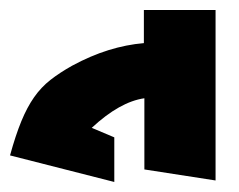

<svg xmlns="http://www.w3.org/2000/svg" viewBox="-457 -305 477 383"><path d="M-27 -285V55L-169 33V-109Q-218 -102 -274 -50L-229 -31V58L-437 5Q-426 -35 -414.5 -63Q-403 -91 -389 -111Q-375 -131 -356.5 -145.5Q-338 -160 -313 -174Q-276 -194 -240.5 -205Q-205 -216 -170 -219V-285Z"/></svg>

Font: Shorif Bongobondhu ANSI V1
Style: Regular
Weight: 400
Designer: Shorif Uddin Shishir, Shorif art & Design, e-mail : shorifart@gmail.com, facebook : Shorif2001
Foundry: Lipighor Font Foundry
Version: Designed by Shorif Uddin Shishir | Developed by Niladri Shek